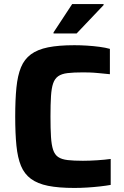

<svg xmlns="http://www.w3.org/2000/svg" viewBox="-20 -919 610 947"><path d="M347 8Q269 8 217 -2.5Q165 -13 132.5 -37Q100 -61 83.5 -101Q67 -141 61 -201Q55 -261 55 -344Q55 -427 61 -487Q67 -547 83.5 -587Q100 -627 132.5 -651Q165 -675 217 -685.5Q269 -696 347 -696Q377 -696 409 -694Q441 -692 471 -688Q501 -684 522 -678V-553Q491 -556 465.5 -558.5Q440 -561 421 -561.5Q402 -562 389 -562Q343 -562 313.5 -558.5Q284 -555 267 -543Q250 -531 242 -507.5Q234 -484 231.5 -444.5Q229 -405 229 -344Q229 -284 231.5 -244Q234 -204 242 -180Q250 -156 267 -144.5Q284 -133 313.5 -129.5Q343 -126 389 -126Q420 -126 459 -128.5Q498 -131 526 -135V-7Q504 -3 473 0.5Q442 4 409.5 6Q377 8 347 8ZM244 -754V-759L336 -899H491V-894L358 -754Z"/></svg>

Font: Saira Thin
Style: Bold
Weight: 700
Version: Version 1.101